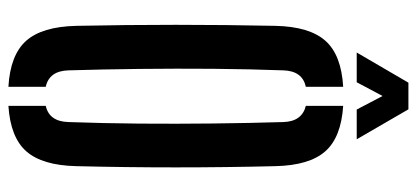

<svg xmlns="http://www.w3.org/2000/svg" viewBox="-294 -714 1015 468"><g transform="rotate(90 214.0 -479.5)"><path d="M191 8Q113.5 3.5 79 -35.2Q44.5 -74 42.5 -157Q37.5 -400 42.5 -643.5Q44.5 -726 79 -764.8Q113.5 -803.5 191 -808V-717Q152.5 -708.5 151 -662.5Q148 -581 147.2 -491.2Q146.5 -401.5 147.5 -311.2Q148.5 -221 151 -138Q152.5 -91.5 191 -83ZM237.5 8V-83Q275.5 -91.5 277 -138Q280 -221 280.8 -311.2Q281.5 -401.5 280.5 -491.2Q279.5 -581 277 -662.5Q275.5 -707.5 237.5 -717V-808Q314.5 -803 348.5 -764.2Q382.5 -725.5 384.5 -643.5Q390.5 -399 384.5 -157Q382.5 -74.5 348.5 -35.8Q314.5 3 237.5 8ZM107.5 -841 181 -967H246L319 -841H246.5L213.5 -904L180 -841Z"/></g></svg>

Font: Big Shoulders Stencil Display
Style: Bold
Weight: 700
Designer: Patric King
Foundry: XO Type Co
Version: Version 1.000